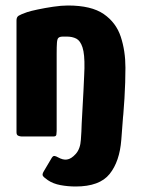

<svg xmlns="http://www.w3.org/2000/svg" viewBox="-20 -496 516 698"><path d="M57 0Q53 0 46.5 -2.5Q40 -5 40 -15Q40 -117 40 -218.5Q40 -320 40 -422Q40 -434 48 -439Q56 -444 79 -452Q91 -456 117 -461.5Q143 -467 173 -471.5Q203 -476 227 -476Q312 -476 357 -445Q402 -414 419 -362.5Q436 -311 436 -250Q436 -198 432.5 -138.5Q429 -79 423 -28Q421 -7 416.5 -3.5Q412 0 396 0Q373 0 349 0Q325 0 302 0Q286 0 281 -2.5Q276 -5 276 -21Q276 -24 277 -47Q278 -70 280 -102.5Q282 -135 283.5 -167Q285 -199 286 -222Q287 -245 287 -248Q288 -299 280 -323.5Q272 -348 257.5 -355.5Q243 -363 223 -363Q217 -363 210.5 -363Q204 -363 199.5 -362Q195 -361 192 -358Q188 -354 187 -340.5Q186 -327 186 -301Q186 -254 186 -178Q186 -102 186 -20Q186 -14 185 -7Q184 0 176 0Q146 0 116.5 0Q87 0 57 0ZM427 -67 421 12Q415 91 378.5 136.5Q342 182 255 182Q227 182 200 177Q173 172 154 159Q138 148 135.5 142.5Q133 137 139 127L168 78Q173 70 178.5 71Q184 72 191 76Q200 81 208 83Q216 85 223 84Q239 82 255.5 63.5Q272 45 274 12L279 -67Z"/></svg>

Font: Glory Thin ExtraBold
Style: Regular
Weight: 800
Version: Version 1.011